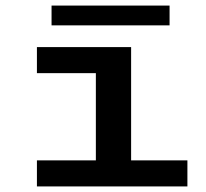

<svg xmlns="http://www.w3.org/2000/svg" viewBox="-20 -669 740 689"><path d="M112.5 0V-93.5H324V-406.5H112.5V-500H450.5V-93.5H652.5V0ZM165 -578V-649H588.5V-578Z"/></svg>

Font: Trispace SemiExpanded Medium
Style: Regular
Weight: 500
Width: 6
Designer: Tyler Finck
Foundry: Etcetera Type Company
Version: Version 1.210; ttfautohint (v1.8.3)